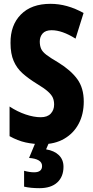

<svg xmlns="http://www.w3.org/2000/svg" viewBox="-20 -744 485 1004"><path d="M418 -213Q418 -147 391.5 -97Q365 -47 316 -18.5Q267 10 201 10Q156 10 114.5 1Q73 -8 30 -32V-187Q71 -160 114 -145.5Q157 -131 193 -131Q228 -131 245.5 -150Q263 -169 263 -197Q263 -217 256.5 -232.5Q250 -248 230.5 -265.5Q211 -283 171 -307Q129 -333 98.5 -360Q68 -387 51.5 -425Q35 -463 35 -519Q34 -612 89 -668Q144 -724 244 -724Q331 -724 417 -676L375 -542Q305 -586 250 -586Q218 -586 203 -569Q188 -552 188 -527Q188 -505 195 -489Q202 -473 223 -457Q244 -441 285 -417Q350 -377 384 -330.5Q418 -284 418 -213ZM312 128Q312 180 279.5 210Q247 240 186 240Q140 240 106 232V149Q135 157 158 157Q200 157 200 124Q200 105 182 94.5Q164 84 132 82L166 0H237L221 37Q264 44 288 67.5Q312 91 312 128Z"/></svg>

Font: Noto Sans Ethiopic ExtraCondensed ExtraBold
Style: Regular
Weight: 800
Width: 2
Designer: Monotype Design Team
Foundry: Monotype Imaging Inc.
Version: Version 2.102; ttfautohint (v1.8.4.7-5d5b)